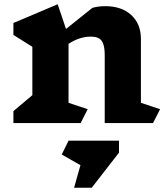

<svg xmlns="http://www.w3.org/2000/svg" viewBox="-20 -578 784 902"><path d="M699 0H472V-320Q472 -367 457.5 -386.5Q443 -406 407 -406Q354 -406 302 -372V-95L392 -65L359 0H43V-56L132 -131V-358L43 -414V-470L251 -558L290 -442L414 -541Q441 -549 475 -549Q551 -549 596.5 -507.5Q642 -466 642 -395V-95L732 -65ZM539 139 411 304H328L358 198L270 148L302 83H539Z"/></svg>

Font: Inknut Antiqua
Style: Bold
Weight: 700
Designer: Claus Eggers Sørensen
Foundry: Claus Eggers Sørensen
Version: Version 1.003; ttfautohint (v1.8.2) -l 8 -r 50 -G 200 -x 14 